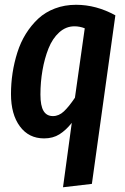

<svg xmlns="http://www.w3.org/2000/svg" viewBox="-20 -563 522 802"><path d="M243.2 219.2 279.8 -49.8Q255.4 -19 228.3 -2Q201.2 15.1 164.1 15.1Q100.1 15.1 63 -35.2Q25.9 -85.4 25.9 -169.9Q25.9 -214.8 32.5 -258.1Q39.1 -301.3 52.5 -343.8Q65.9 -386.2 88.1 -421.9Q110.4 -457.5 139.6 -484.9Q168.9 -512.2 209.5 -527.6Q250 -543 297.9 -543Q381.8 -543 461.9 -499L363.8 205.1ZM201.2 -78.1Q226.1 -78.1 247.1 -97.9Q268.1 -117.7 293 -154.8L334 -444.8Q313 -453.1 291 -453.1Q255.4 -453.1 227.3 -427.7Q199.2 -402.3 182.6 -360.6Q166 -318.8 157.5 -269.5Q148.9 -220.2 148.9 -168Q148.9 -121.1 161.9 -99.6Q174.8 -78.1 201.2 -78.1Z"/></svg>

Font: Fira Sans Compressed Medium
Style: Italic
Weight: 500
Width: 3
Italic angle: -8°
Designer: Carrois Corporate & Edenspiekermann AG
Foundry: Carrois Corporate GbR & Edenspiekermann AG
Version: Version 4.203;PS 004.203;hotconv 1.0.88;makeotf.lib2.5.64775